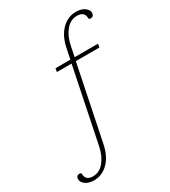

<svg xmlns="http://www.w3.org/2000/svg" viewBox="-311 -811 933 1052"><g transform="rotate(-30 155.5 -285.0)"><path d="M416 -657Q413 -638 396 -638Q387 -638 385 -641Q383 -644 383 -649Q383 -654 382 -658Q376 -688 335 -688Q294 -688 265 -652.5Q236 -617 225 -562L212 -498H360L356 -476H207L111 -8Q97 62 58.5 101Q20 140 -32 140Q-68 140 -88.5 123Q-109 106 -106 87Q-103 68 -86 68Q-77 68 -75 71Q-73 74 -73 79Q-73 84 -72 88Q-66 118 -26 118Q15 118 44 82.5Q73 47 84 -8L180 -476H87L91 -498H185L198 -562Q212 -632 251 -671Q290 -710 341 -710Q378 -710 398.5 -693Q419 -676 416 -657Z"/></g></svg>

Font: Trirong Thin
Style: Italic
Weight: 250
Italic angle: -12°
Designer: Katatrad Team
Foundry: CadsonDemak
Version: Version 1.001